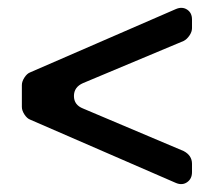

<svg xmlns="http://www.w3.org/2000/svg" viewBox="-20 -567 538 483"><path d="M463 -496Q463 -487 456.5 -477.5Q450 -468 442 -464L189 -358Q166 -348 166 -325.5Q166 -303 189 -294L442 -187Q463 -176 463 -155V-134Q463 -117 450.5 -108.5Q438 -100 422 -107L56 -266Q48 -269 41.5 -279Q35 -289 35 -298V-353Q35 -362 41.5 -372Q48 -382 56 -385L422 -544Q438 -551 450.5 -543Q463 -535 463 -518Z"/></svg>

Font: Trueno
Style: Round
Weight: 400
Designer: Julieta Ulanovsky, Jasper
Foundry: Julieta Ulanovsky, Cannot Into Space Fonts
Version: Version 3.001